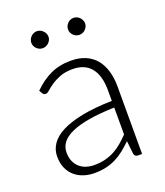

<svg xmlns="http://www.w3.org/2000/svg" viewBox="-129 -772 743 867"><g transform="rotate(-20 242.0 -338.0)"><path d="M42.5 0ZM388 0Q373 0 369.5 -14L362.5 -77.5Q342 -57.5 321.8 -41.5Q301.5 -25.5 279.5 -14.5Q257.5 -3.5 232 2.2Q206.5 8 176 8Q150.5 8 126.5 0.5Q102.5 -7 83.8 -22.5Q65 -38 53.8 -62.2Q42.5 -86.5 42.5 -120.5Q42.5 -152 60.5 -179Q78.5 -206 117 -226Q155.5 -246 215.8 -258Q276 -270 360.5 -272V-324Q360.5 -393 330.8 -430.2Q301 -467.5 242.5 -467.5Q206.5 -467.5 181.2 -457.5Q156 -447.5 138.5 -435.5Q121 -423.5 110 -413.5Q99 -403.5 91.5 -403.5Q86 -403.5 82.5 -406Q79 -408.5 76.5 -412.5L68 -427Q107 -466 150 -486Q193 -506 247.5 -506Q287.5 -506 317.5 -493.2Q347.5 -480.5 367.2 -456.8Q387 -433 397 -399.2Q407 -365.5 407 -324V0ZM188 -26.5Q217 -26.5 241.2 -32.8Q265.5 -39 286.2 -50.2Q307 -61.5 325 -77Q343 -92.5 360.5 -110.5V-240Q289.5 -238 238 -229.2Q186.5 -220.5 153.2 -205.5Q120 -190.5 104.2 -169.8Q88.5 -149 88.5 -122.5Q88.5 -97.5 96.8 -79.2Q105 -61 118.8 -49.2Q132.5 -37.5 150.5 -32Q168.5 -26.5 188 -26.5ZM191 -642Q191 -634 187.5 -626.8Q184 -619.5 178.2 -614Q172.5 -608.5 165 -605.2Q157.5 -602 149.5 -602Q141 -602 133.8 -605.2Q126.5 -608.5 120.8 -614Q115 -619.5 111.8 -626.8Q108.5 -634 108.5 -642Q108.5 -650.5 111.8 -658Q115 -665.5 120.8 -671.2Q126.5 -677 133.8 -680.2Q141 -683.5 149.5 -683.5Q157.5 -683.5 165 -680.2Q172.5 -677 178.2 -671.2Q184 -665.5 187.5 -658Q191 -650.5 191 -642ZM367 -642Q367 -634 363.5 -626.8Q360 -619.5 354.5 -614Q349 -608.5 341.5 -605.2Q334 -602 326 -602Q317.5 -602 310 -605.2Q302.5 -608.5 297 -614Q291.5 -619.5 288.2 -626.8Q285 -634 285 -642Q285 -659 297 -671.2Q309 -683.5 326 -683.5Q334 -683.5 341.5 -680.2Q349 -677 354.5 -671.2Q360 -665.5 363.5 -658Q367 -650.5 367 -642Z"/></g></svg>

Font: Lato Light
Style: Regular
Weight: 300
Designer: Lukasz Dziedzic
Foundry: tyPoland Lukasz Dziedzic
Version: Version 2.007; 2014-02-27